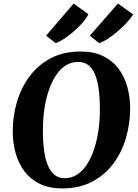

<svg xmlns="http://www.w3.org/2000/svg" viewBox="-20 -1040 770 1070"><path d="M327 10Q254 10 201.8 -15.5Q149.5 -41 116.2 -85.2Q83 -129.5 67 -187Q51 -244.5 51 -309Q51 -393 74.5 -472.2Q98 -551.5 145 -614.8Q192 -678 263 -715.5Q334 -753 429 -753Q502 -753 554.5 -727.5Q607 -702 640.2 -657.8Q673.5 -613.5 689.2 -557Q705 -500.5 705.5 -437.5Q705.5 -352.5 682.2 -272.2Q659 -192 611.8 -128.5Q564.5 -65 493.5 -27.5Q422.5 10 327 10ZM340 -47Q379.5 -47 410.8 -67.8Q442 -88.5 465.8 -125.5Q489.5 -162.5 505.2 -211Q521 -259.5 529 -315.8Q537 -372 536.5 -432Q536.5 -496 529.8 -544.8Q523 -593.5 508.8 -627Q494.5 -660.5 471.5 -677.8Q448.5 -695 415.5 -695Q376.5 -695 345 -674.5Q313.5 -654 290 -617.2Q266.5 -580.5 250.5 -532.2Q234.5 -484 226.8 -428.5Q219 -373 219 -314.5Q219 -249.5 226 -199.8Q233 -150 247.8 -116Q262.5 -82 285.5 -64.5Q308.5 -47 340 -47ZM236.5 -841 390.5 -1020.5 472.5 -960.5Q462.5 -939.5 441 -914.5Q419.5 -889.5 392.2 -866Q365 -842.5 338.2 -824.5Q311.5 -806.5 290.5 -799.5ZM480.5 -841 637.5 -1020.5 722 -959.5Q709.5 -939 686.8 -914.2Q664 -889.5 636.5 -866Q609 -842.5 581.8 -824.5Q554.5 -806.5 532.5 -799.5Z"/></svg>

Font: Merriweather 24pt ExtraBold
Style: Italic
Weight: 800
Italic angle: -7.8°
Version: Version 2.101